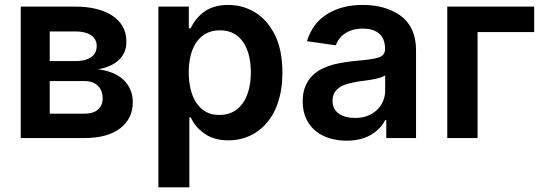

<svg xmlns="http://www.w3.org/2000/svg" viewBox="-20 -573 2274 797"><path d="M330.3 0H66.1V-545.5H295.1Q339.1 -545.5 377.7 -536.4Q416.2 -527.3 444.6 -509.2Q473 -491.1 489 -463.6Q505 -436.1 504.6 -398.8Q504.6 -374.6 496.1 -355.8Q487.6 -337 471.9 -322.8Q456.3 -308.6 434.7 -299.2Q413 -289.8 386.4 -285.2Q417.6 -282 444.2 -271.5Q470.9 -261 490.2 -243.8Q509.6 -226.6 520.4 -202.4Q531.2 -178.3 531.2 -148.1Q531.2 -80.6 478.7 -40.1Q425.8 0 330.3 0ZM330.3 -101.2Q367.9 -101.2 387.1 -118.6Q406.2 -136 406.2 -164.1Q406.2 -180.4 401.3 -193.7Q396.3 -207 386.7 -216.6Q377.1 -226.2 362.9 -231.4Q348.7 -236.5 330.3 -236.5H186.4V-101.2ZM297.6 -319.6Q334.5 -319.6 358 -335.6Q381.4 -351.6 381.4 -382.5Q381.4 -397.7 374.8 -408.9Q368.3 -420.1 356.9 -427.6Q345.5 -435 329.5 -438.7Q313.6 -442.5 295.1 -442.5H186.4V-319.6Z M766 204.5H637.4V-545.5H763.8V-455.3H771.3Q789.1 -493.3 820 -518.5Q861.9 -552.6 927.2 -552.6Q987.6 -552.6 1038.7 -521.7Q1089.8 -491.1 1122.5 -425.4Q1152.3 -362.9 1152.3 -272Q1152.3 -225.9 1144.4 -187.1Q1136.4 -148.4 1122 -117.4Q1107.6 -86.3 1087.4 -62.9Q1067.1 -39.4 1042.6 -23.4Q991.8 9.6 927.6 9.6Q864.7 9.6 822.8 -22.7Q788.7 -48.7 771.3 -85.9H766ZM891.7 -95.9Q925.1 -95.9 949.4 -109.7Q973.7 -123.6 989.7 -147.5Q1005.7 -171.5 1013.5 -203.8Q1021.3 -236.2 1021.3 -272.7Q1021.3 -307.9 1014 -339.7Q1006.7 -371.4 991.1 -395.6Q975.5 -419.7 951 -433.6Q926.5 -447.4 891.7 -447.1Q860.1 -447.1 836.1 -434.3Q812.1 -421.5 796 -398.6Q779.8 -375.7 771.7 -343.6Q763.5 -311.4 763.5 -272.7Q763.5 -235.1 771.3 -202.6Q779.1 -170.1 795.1 -146.1Q811.1 -122.2 835 -108.7Q859 -95.2 891.7 -95.9Z M1419 11Q1383.9 11 1351 1.8Q1318.2 -7.5 1292.8 -27.2Q1267.4 -46.9 1252 -77.9Q1236.5 -109 1236.5 -153.1Q1236.5 -187.5 1246.8 -213.1Q1257.1 -238.6 1274.7 -256.9Q1292.3 -275.2 1315.9 -286.9Q1339.5 -298.7 1366.5 -305.8Q1411.6 -316.4 1459.9 -320.7Q1528.8 -326 1553.3 -334.9Q1578.5 -344.1 1578.5 -370Q1578.5 -388.5 1573.3 -403.9Q1568.2 -419.4 1557 -430.6Q1545.8 -441.8 1528.2 -448Q1510.7 -454.2 1486.2 -454.2Q1463.1 -454.2 1444.6 -448.9Q1426.1 -443.5 1412.1 -434.1Q1398.1 -424.7 1388.5 -412.1Q1378.9 -399.5 1374.3 -384.9L1254.3 -402Q1276.6 -476.6 1338.1 -514.6Q1399.5 -552.6 1485.4 -552.6Q1573.9 -552.6 1635.3 -513.1Q1707 -465.2 1707 -365.1V0H1583.5V-74.9H1579.2Q1567.8 -51.8 1546.5 -32.7Q1498.6 11 1419 11ZM1452.4 -83.5Q1483.3 -83.1 1506.9 -92.7Q1530.5 -102.3 1546.5 -118.3Q1562.5 -134.2 1570.7 -154.5Q1578.8 -174.7 1578.8 -195.7V-259.9Q1563.9 -251.1 1541.4 -246.1Q1518.8 -241.1 1491.8 -237.9Q1444.6 -232.6 1409.4 -220.5Q1360.4 -201.3 1360.4 -155.2Q1360.4 -119.7 1386.4 -101.6Q1412.3 -83.5 1452.4 -83.5Z M1962.4 0H1836.6V-545.5H2197.4V-440H1962.4Z"/></svg>

Font: Linik Sans SemiBold
Style: Regular
Weight: 600
Designer: Fonts by Rasmus Andersson / Changes by Cristiano Sobral with parts from Marc Monis
Foundry: rsms
Version: Version 3.020; ttfautohint (v1.6)